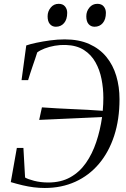

<svg xmlns="http://www.w3.org/2000/svg" viewBox="-20 -952 643 980"><path d="M208.5 7.5Q180 7.5 152.2 4Q124.5 0.5 95.8 -6.2Q67 -13 35 -22.5L66 -197H99.5L108 -46Q120.5 -38 153.8 -29.2Q187 -20.5 226.5 -20.5Q291 -20.5 338.5 -47Q386 -73.5 418.5 -120Q451 -166.5 471.2 -226.8Q491.5 -287 501 -354.5L180 -340L194 -404Q233 -401 271.8 -399Q310.5 -397 349.2 -395.2Q388 -393.5 426.8 -391.5Q465.5 -389.5 504.5 -386.5Q506 -404 506.8 -421.2Q507.5 -438.5 507.5 -453Q507.5 -501.5 498.2 -548.5Q489 -595.5 467.2 -634.2Q445.5 -673 408.5 -696.8Q371.5 -720.5 316 -722.5Q287.5 -723.5 259.2 -718.5Q231 -713.5 207.8 -704.5Q184.5 -695.5 170 -684.5Q166 -671.5 159.8 -653Q153.5 -634.5 146.5 -614.2Q139.5 -594 133.5 -575.2Q127.5 -556.5 123.5 -543H90L114 -720Q132 -726.5 164.5 -733.5Q197 -740.5 235.8 -745.8Q274.5 -751 310.5 -751Q383 -751 435.8 -727.2Q488.5 -703.5 522.8 -661.8Q557 -620 573.5 -564.5Q590 -509 590 -445.5Q590 -342.5 562.8 -259Q535.5 -175.5 485.2 -116Q435 -56.5 364.8 -24.5Q294.5 7.5 208.5 7.5ZM265 -815.5Q246.5 -815.5 234.8 -829Q223 -842.5 223 -869Q223 -894 238.8 -913.2Q254.5 -932.5 279.5 -932.5Q301 -932.5 312 -919Q323 -905.5 323 -886.5Q323 -853 307 -834.2Q291 -815.5 265 -815.5ZM462.5 -815.5Q444 -815.5 432.2 -829Q420.5 -842.5 420.5 -869Q420.5 -894 436.2 -913.2Q452 -932.5 477 -932.5Q498.5 -932.5 509.5 -919Q520.5 -905.5 520.5 -886.5Q520.5 -853 504.5 -834.2Q488.5 -815.5 462.5 -815.5Z"/></svg>

Font: Merriweather 144pt Light
Style: Italic
Weight: 300
Italic angle: -7.8°
Version: Version 2.101